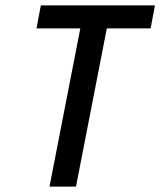

<svg xmlns="http://www.w3.org/2000/svg" viewBox="-20 -690 593 710"><path d="M163 0 277 -585H115L131 -670H553L537 -585H375L261 0Z"/></svg>

Font: Lode Dark
Style: Bold Italic
Weight: 700
Italic angle: -11°
Monospace: yes
Designer: Belleve Invis
Foundry: Belleve Invis
Version: Version 29.2.0; ttfautohint (v1.8.3)